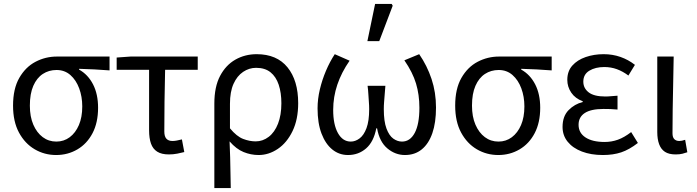

<svg xmlns="http://www.w3.org/2000/svg" viewBox="-20 -772 3524 971"><path d="M264 12Q205 12 155.5 -17Q106 -46 76 -101.5Q46 -157 46 -238Q46 -323 77.5 -378Q109 -433 159.5 -459.5Q210 -486 268 -486H534V-416Q493 -419 457 -421Q421 -423 380 -424V-420Q425 -395 450.5 -345.5Q476 -296 476 -227Q476 -152 448 -98.5Q420 -45 371.5 -16.5Q323 12 264 12ZM265 -56Q303 -56 332.5 -78Q362 -100 379 -139.5Q396 -179 396 -234Q396 -283 380.5 -325Q365 -367 336 -392.5Q307 -418 266 -418Q227 -418 196.5 -398Q166 -378 148.5 -338Q131 -298 131 -238Q131 -182 148.5 -141.5Q166 -101 196 -78.5Q226 -56 265 -56Z M834 9Q797 9 775 -5Q753 -19 743.5 -46Q734 -73 734 -113V-419H570V-481L640 -486H980V-419H815Q813 -337 812 -258.5Q811 -180 811 -107Q811 -82 821.5 -70.5Q832 -59 852 -59Q864 -59 875.5 -61.5Q887 -64 900 -67L912 -3Q897 1 876.5 5Q856 9 834 9Z M1064 179V-248Q1064 -333 1093 -388Q1122 -443 1170.5 -470.5Q1219 -498 1278 -498Q1380 -498 1434 -431.5Q1488 -365 1488 -250Q1488 -168 1459.5 -109Q1431 -50 1385 -19Q1339 12 1288 12Q1249 12 1212 -3Q1175 -18 1141 -57Q1143 -13 1144 24.5Q1145 62 1145.5 99Q1146 136 1147 179ZM1273 -57Q1309 -57 1339 -80Q1369 -103 1386 -146.5Q1403 -190 1403 -250Q1403 -303 1389.5 -343.5Q1376 -384 1348 -406.5Q1320 -429 1275 -429Q1240 -429 1209.5 -408.5Q1179 -388 1161 -348Q1143 -308 1143 -247V-123Q1177 -82 1209.5 -69.5Q1242 -57 1273 -57Z M1740 12Q1695 12 1660.5 -16Q1626 -44 1606 -96.5Q1586 -149 1586 -224Q1586 -271 1597.5 -319.5Q1609 -368 1628.5 -414Q1648 -460 1673 -498L1748 -465Q1707 -406 1686 -344Q1665 -282 1665 -216Q1665 -142 1689 -99Q1713 -56 1754 -56Q1777 -56 1798.5 -72Q1820 -88 1833.5 -124Q1847 -160 1847 -220Q1847 -239 1845.5 -256.5Q1844 -274 1843 -294.5Q1842 -315 1839 -338H1929Q1927 -315 1925.5 -294.5Q1924 -274 1922.5 -256.5Q1921 -239 1921 -220Q1921 -158 1934.5 -122Q1948 -86 1969 -71Q1990 -56 2013 -56Q2054 -56 2077.5 -100Q2101 -144 2101 -227Q2101 -293 2084 -349.5Q2067 -406 2025 -467L2100 -498Q2140 -440 2162.5 -372.5Q2185 -305 2185 -228Q2185 -152 2166.5 -98.5Q2148 -45 2113 -16.5Q2078 12 2028 12Q1979 12 1939 -21.5Q1899 -55 1887 -123H1883Q1870 -55 1831.5 -21.5Q1793 12 1740 12ZM1838 -564 1877 -752H1961L1966 -743L1898 -564Z M2500 12Q2441 12 2391.5 -17Q2342 -46 2312 -101.5Q2282 -157 2282 -238Q2282 -323 2313.5 -378Q2345 -433 2395.5 -459.5Q2446 -486 2504 -486H2770V-416Q2729 -419 2693 -421Q2657 -423 2616 -424V-420Q2661 -395 2686.5 -345.5Q2712 -296 2712 -227Q2712 -152 2684 -98.5Q2656 -45 2607.5 -16.5Q2559 12 2500 12ZM2501 -56Q2539 -56 2568.5 -78Q2598 -100 2615 -139.5Q2632 -179 2632 -234Q2632 -283 2616.5 -325Q2601 -367 2572 -392.5Q2543 -418 2502 -418Q2463 -418 2432.5 -398Q2402 -378 2384.5 -338Q2367 -298 2367 -238Q2367 -182 2384.5 -141.5Q2402 -101 2432 -78.5Q2462 -56 2501 -56Z M3029 12Q2969 12 2923 -5.5Q2877 -23 2851 -55Q2825 -87 2825 -130Q2825 -184 2855.5 -215Q2886 -246 2927 -256V-260Q2889 -274 2869 -303.5Q2849 -333 2849 -368Q2849 -412 2874.5 -440.5Q2900 -469 2942 -483.5Q2984 -498 3033 -498Q3078 -498 3118 -484Q3158 -470 3191 -444L3158 -390Q3130 -411 3100 -422Q3070 -433 3036 -433Q2991 -433 2960.5 -414.5Q2930 -396 2930 -359Q2930 -326 2957 -305Q2984 -284 3041 -284Q3056 -284 3070 -285.5Q3084 -287 3103 -288V-218Q3083 -220 3066 -220.5Q3049 -221 3032 -221Q2969 -221 2937.5 -200.5Q2906 -180 2906 -141Q2906 -100 2941 -77Q2976 -54 3038 -54Q3073 -54 3105 -65.5Q3137 -77 3172 -104L3206 -49Q3162 -15 3121.5 -1.5Q3081 12 3029 12Z M3397 9Q3363 9 3343 -4Q3323 -17 3313.5 -42.5Q3304 -68 3304 -104V-486H3387Q3386 -420 3384.5 -352.5Q3383 -285 3382 -220.5Q3381 -156 3381 -98Q3381 -77 3390.5 -68Q3400 -59 3415 -59Q3422 -59 3429 -60.5Q3436 -62 3445 -65L3456 -2Q3445 2 3431 5.5Q3417 9 3397 9Z"/></svg>

Font: Source Sans 3
Style: Regular
Weight: 400
Designer: Paul D. Hunt
Foundry: Adobe
Version: Version 3.046;hotconv 1.0.118;makeotfexe 2.5.65603